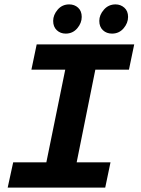

<svg xmlns="http://www.w3.org/2000/svg" viewBox="-20 -854 640 874"><path d="M15 0 40 -115H191L277 -537H123L147 -652H591L567 -537H414L329 -115H483L459 0ZM279 -701Q255 -701 238.5 -716.5Q222 -732 222 -759Q222 -786 242.5 -810Q263 -834 295 -834Q319 -834 335.5 -819Q352 -804 352 -777Q352 -749 331.5 -725Q311 -701 279 -701ZM490 -701Q465 -701 448.5 -716.5Q432 -732 432 -759Q432 -786 453 -810Q474 -834 506 -834Q529 -834 546 -819Q563 -804 563 -777Q563 -749 542.5 -725Q522 -701 490 -701Z"/></svg>

Font: Source Code Pro ExtraLight
Style: Bold Italic
Weight: 700
Italic angle: -11°
Monospace: yes
Version: Version 1.016;hotconv 1.0.116;makeotfexe 2.5.65601